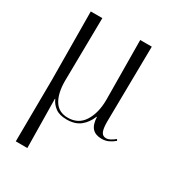

<svg xmlns="http://www.w3.org/2000/svg" viewBox="-185 -645 904 992"><g transform="rotate(30 266.5 -148.5)"><path d="M63 239 66 -131 63 -536H132L127 -159Q127 -86 153 -43.5Q179 -1 234 -1Q297 -1 329 -52Q361 -103 361 -182L358 -536H427L421 -85Q421 -44 429.5 -26Q438 -8 458 -8Q470 -8 482.5 -14.5Q495 -21 510 -33L515 -25Q500 -12 481.5 -3Q463 6 440 6Q403 6 384 -14.5Q365 -35 363 -80H361Q344 -38 313.5 -14Q283 10 234 10Q190 10 165.5 -8.5Q141 -27 130 -53H128L132 239Z"/></g></svg>

Font: Noto Serif Display SemiCondensed Light
Style: Regular
Weight: 300
Width: 4
Designer: Monotype Design Team
Foundry: Monotype Imaging Inc.
Version: Version 2.009